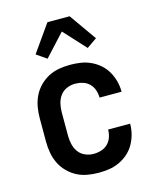

<svg xmlns="http://www.w3.org/2000/svg" viewBox="-117 -857 784 952"><g transform="rotate(-15 275.0 -381.5)"><path d="M271 12Q243 12 214 7Q185 2 159.5 -11.5Q134 -25 113.5 -46Q93 -67 80.5 -93Q68 -119 63 -147.5Q58 -176 58 -205V-325Q58 -354 63 -382.5Q68 -411 80.5 -437Q93 -463 113.5 -484Q134 -505 159.5 -518.5Q185 -532 214 -537Q243 -542 271 -542Q299 -542 325.5 -538Q352 -534 377 -522.5Q402 -511 422.5 -493Q443 -475 456.5 -451.5Q470 -428 477 -401.5Q484 -375 484 -348V-347H371Q371 -367 364.5 -386Q358 -405 344 -419Q330 -433 310.5 -439Q291 -445 271 -445Q249 -445 228 -436Q207 -427 194 -409Q181 -391 176 -369Q171 -347 171 -325V-205Q171 -183 176 -161Q181 -139 194 -121Q207 -103 228 -94Q249 -85 271 -85Q291 -85 310.5 -91Q330 -97 344 -111Q358 -125 364.5 -144Q371 -163 371 -183H484V-182Q484 -155 477 -128.5Q470 -102 456.5 -78.5Q443 -55 422.5 -37Q402 -19 377 -7.5Q352 4 325.5 8Q299 12 271 12ZM172 -600 120 -636 218 -775H332L430 -636L378 -600L275 -712Z"/></g></svg>

Font: Lode
Style: Bold
Weight: 700
Monospace: yes
Designer: Belleve Invis
Foundry: Belleve Invis
Version: Version 29.2.0; ttfautohint (v1.8.3)